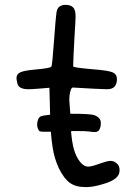

<svg xmlns="http://www.w3.org/2000/svg" viewBox="-20 -758 553 780"><path d="M220.7 -730.5Q230.5 -738.3 246.1 -738.3Q268.6 -738.3 278.3 -726.6Q287.1 -715.8 287.1 -691.4Q287.1 -677.7 282.2 -600.6Q277.3 -510.7 277.3 -488.3Q277.3 -483.4 357.4 -476.6Q420.9 -471.7 438 -463.9Q455.1 -456.1 455.1 -436.5Q455.1 -418.9 446.3 -407.2Q437.5 -395.5 414.1 -395.5Q411.1 -395.5 363.3 -397.5Q284.2 -401.4 278.3 -402.3H276.4Q270.5 -402.3 267.6 -392.6Q261.7 -376 261.7 -354.5Q261.7 -351.6 261.7 -348.6Q264.6 -312.5 265.6 -295.9Q348.6 -295.9 363.3 -290Q389.6 -280.3 389.6 -258.8Q389.6 -249 387.7 -241.2Q382.8 -221.7 366.2 -221.7Q350.6 -221.7 343.8 -223.6Q334 -225.6 289.1 -225.6Q285.2 -225.6 276.4 -225.6Q271.5 -225.6 268.6 -224.6Q272.5 -178.7 280.3 -151.4Q289.1 -121.1 304.7 -101.1Q320.3 -81.1 338.9 -81.1Q352.5 -81.1 386.7 -93.8Q417 -104.5 428.7 -104.5Q443.4 -104.5 456.1 -92.8Q465.8 -83 465.8 -66.4Q465.8 -46.9 450.2 -34.2Q434.6 -20.5 397.5 -9.8Q358.4 2 331.1 2H327.1Q287.1 2 263.2 -15.6Q239.3 -33.2 218.8 -75.2Q201.2 -113.3 194.3 -156.2Q189.5 -185.5 186.5 -222.7Q180.7 -222.7 174.8 -222.7H160.2Q145.5 -222.7 141.6 -224.6Q136.7 -227.5 133.8 -236.3Q130.9 -242.2 130.9 -252Q130.9 -262.7 134.8 -272.5Q137.7 -281.2 145.5 -285.2Q154.3 -289.1 183.6 -292L180.7 -401.4L132.8 -397.5Q108.4 -395.5 95.7 -395.5Q56.6 -395.5 50.8 -418Q46.9 -435.5 46.9 -440.4Q46.9 -457 63 -464.4Q79.1 -471.7 124 -475.6Q182.6 -480.5 188.5 -487.3Q192.4 -492.2 199.2 -588.9Q206.1 -683.6 209 -704.1Q211.9 -724.6 220.7 -730.5Z"/></svg>

Font: sage sans
Style: Regular
Weight: 400
Version: Version 001.032